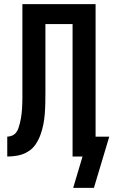

<svg xmlns="http://www.w3.org/2000/svg" viewBox="-20 -755 547 926"><path d="M333 151 378 0H330V-639H199V-310Q199 -284 198.5 -258Q198 -232 196 -206Q194 -180 189 -154.5Q184 -129 175 -104.5Q166 -80 151.5 -58.5Q137 -37 114.5 -23.5Q92 -10 66.5 -5Q41 0 15 0V-96Q27 -96 38.5 -101Q50 -106 57.5 -115.5Q65 -125 69 -137Q73 -149 76 -161Q79 -173 81 -185Q83 -197 84.5 -209.5Q86 -222 86.5 -234Q87 -246 87.5 -258.5Q88 -271 88 -283Q88 -295 88 -308V-735H441V-96H507L433 151Z"/></svg>

Font: Iosevka Fixed
Style: Bold
Weight: 700
Monospace: yes
Designer: Belleve Invis
Foundry: Belleve Invis
Version: Version 32.3.0